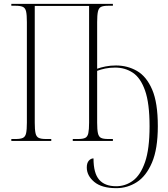

<svg xmlns="http://www.w3.org/2000/svg" viewBox="-20 -734 875 1000"><path d="M586 246Q510 246 471 213.5Q432 181 432 138Q432 115 442.5 103Q453 91 467 91Q467 168 496.5 202Q526 236 585 236Q633 236 672.5 207Q712 178 735.5 110Q759 42 759 -76Q759 -196 735.5 -262.5Q712 -329 671.5 -355.5Q631 -382 580 -382Q551 -382 527.5 -377Q504 -372 486 -365V-95Q486 -59 490 -40.5Q494 -22 506 -16Q518 -10 543 -10H568V0H359V-10H387Q412 -10 424 -16Q436 -22 440 -40.5Q444 -59 444 -95V-703H161V-95Q161 -59 165 -40.5Q169 -22 181.5 -16Q194 -10 219 -10H247V0H39V-10H62Q87 -10 99.5 -16Q112 -22 116 -40.5Q120 -59 120 -95V-619Q120 -656 116 -674Q112 -692 99.5 -698Q87 -704 62 -704H39V-714H568V-704H543Q518 -704 506 -698Q494 -692 490 -673.5Q486 -655 486 -619V-376Q505 -383 530 -388Q555 -393 584 -393Q644 -393 693.5 -364.5Q743 -336 772.5 -267.5Q802 -199 802 -77Q802 42 771.5 113Q741 184 692 215Q643 246 586 246Z"/></svg>

Font: Noto Serif Display Condensed ExtraLight
Style: Regular
Weight: 200
Width: 3
Designer: Monotype Design Team
Foundry: Monotype Imaging Inc.
Version: Version 2.009